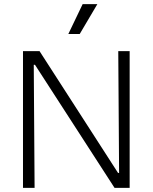

<svg xmlns="http://www.w3.org/2000/svg" viewBox="-20 -907 738 927"><path d="M91 0V-660H171L550 -72H555L551 -660H606V0H533L149 -594H143L147 0ZM365 -743H310L379 -887H450Z"/></svg>

Font: Bricolage Grotesque ExtraLight
Style: Regular
Weight: 250
Designer: Mathieu Triay
Foundry: Atelier Triay
Version: Version 1.000;gftools[0.9.30]